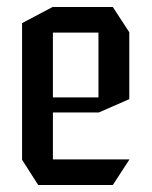

<svg xmlns="http://www.w3.org/2000/svg" viewBox="-20 -528 433 548"><path d="M89 0 43 -72V-73H349V-72L302 0ZM43 -73V-462L130 -508H131V-73ZM131 -207V-250H261V-207ZM131 -435V-508H302L349 -436V-435ZM261 -207V-435H349V-245L262 -207Z"/></svg>

Font: Foldit
Style: Regular
Weight: 400
Version: Version 1.003